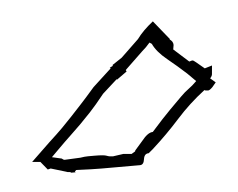

<svg xmlns="http://www.w3.org/2000/svg" viewBox="-30 -743 320 258"><g transform="rotate(-5 130.5 -613.5)"><path d="M204 -684H205L184 -710Q170 -699 162 -688L138 -665L126 -657Q125 -657 125 -655L121 -653L122 -652L97 -629Q84 -614 76.5 -606Q69 -598 63 -591.5Q57 -585 50 -578Q43 -571 31 -560L6 -536L17 -535L26 -524L30 -525L50 -519Q52 -518 55 -518Q56 -518 57 -517H63L62 -518L64 -520Q86 -519 98 -519Q110 -519 114 -519H150Q155 -519 156 -526.5Q157 -534 163 -534L169 -539Q189 -557 206.5 -576.5Q224 -596 245 -612Q246 -611 250 -611Q252 -611 256 -615L261 -621L254 -627Q257 -630 257 -633L258 -644L248 -641Q234 -653 233 -653Q231 -653 230 -652.5Q229 -652 228 -652L208 -670L209 -676Q209 -681 204 -684ZM46 -537 33 -540 42 -549Q53 -560 60.5 -567Q68 -574 74.5 -580.5Q81 -587 89 -595.5Q97 -604 109 -619L129 -637V-636L143 -646L142 -648L166 -671Q172 -676 177 -682L180 -680Q185 -669 198.5 -658Q212 -647 224 -636L235 -625Q229 -619 224 -615.5Q219 -612 213 -606Q207 -600 197 -590Q187 -580 171 -562Q166 -562 160 -556L146 -540Q145 -539 145 -538L140 -535L129 -536L115 -534Q110 -534 106.5 -535.5Q103 -537 90 -537Q86 -537 81.5 -537Q77 -537 71 -536L50 -535Q48 -535 46 -537Z"/></g></svg>

Font: Londrina Sketch
Style: Regular
Weight: 400
Designer: Marcelo Magalhaes
Foundry: Marcelo Magalhães
Version: Version 1.002